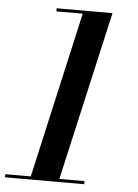

<svg xmlns="http://www.w3.org/2000/svg" viewBox="-81 -792 599 833"><g transform="rotate(5 218.0 -375.0)"><path d="M-27.5 -13.5V0H317.5V-13.5H208L375 -750H132V-736.5H246.5L83.5 -13.5Z"/></g></svg>

Font: Bodoni* 16pt Medium
Style: Italic
Weight: 500
Italic angle: -13°
Version: Version 2.3